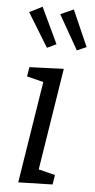

<svg xmlns="http://www.w3.org/2000/svg" viewBox="-56 -839 432 876"><g transform="rotate(5 159.5 -401.0)"><path d="M62 3 136 -463 60 -482 67 -525 224 -531 150 -64 226 -45 219 -1ZM139 -620 44 -775 103 -805 181 -640ZM276 -620 186 -778 246 -805 319 -639Z"/></g></svg>

Font: Bitter
Style: Italic
Weight: 400
Italic angle: -9°
Designer: Sol Matas, and Bitter project Authors
Foundry: Sol Matas
Version: Version 2.001